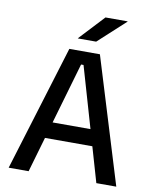

<svg xmlns="http://www.w3.org/2000/svg" viewBox="-90 -894 771 962"><g transform="rotate(10 295.0 -413.0)"><path d="M21 0 217 -639H372.5L568.5 0H467L301 -572H288.5L122.5 0ZM149 -178.5V-261.5H439.5V-178.5ZM368 -825.5H480.5V-824L343 -698H250V-699Z"/></g></svg>

Font: Anek Latin Medium Medium
Style: Regular
Weight: 500
Version: Version 1.003